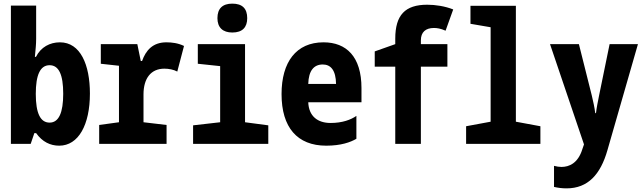

<svg xmlns="http://www.w3.org/2000/svg" viewBox="-20 -792 3540 1057"><path d="M306 10C412 10 475 -105 475 -277C475 -435 423 -559 310 -559C255 -559 205 -533 178 -479H172C176 -521 179 -548 179 -578V-761H40V0H149L169 -59H179C213 -11 257 10 306 10ZM253 -117C203 -117 177 -167 177 -275C177 -379 201 -433 253 -433C304 -433 328 -381 328 -276C328 -172 304 -117 253 -117Z M526 0H897V-104L770 -119V-272C770 -361 811 -414 885 -414C909 -414 936 -409 956 -398L993 -539C960 -555 926 -559 896 -559C821 -559 783 -515 762 -456H755L736 -549H535V-441L635 -430V-119L526 -104Z M1259 -613C1315 -613 1341 -642 1341 -692C1341 -745 1314 -772 1259 -772C1205 -772 1177 -745 1177 -692C1177 -640 1207 -613 1259 -613ZM1043 0H1457V-102L1329 -119V-549H1069V-441L1192 -428V-119L1043 -102Z M1776 10C1857 10 1910 -9 1942 -28V-154C1912 -133 1865 -115 1800 -115C1729 -115 1680 -152 1677 -229H1970V-307C1970 -480 1887 -559 1761 -559C1611 -559 1530 -451 1530 -274C1530 -91 1616 10 1776 10ZM1830 -330H1677C1679 -403 1708 -437 1757 -437C1801 -437 1829 -405 1830 -330Z M2156 0H2297V-425H2443V-549H2297V-570C2297 -615 2323 -638 2369 -638C2386 -638 2406 -635 2433 -623L2475 -740C2430 -758 2377 -766 2332 -766C2210 -766 2156 -709 2156 -579V-549L2043 -509V-425H2156Z M2546 0H2955V-97L2820 -122V-760H2570V-661L2681 -642V-122L2546 -97Z M3099 245C3217 245 3286 168 3324 35L3492 -549H3336L3278 -266C3271 -231 3264 -197 3261 -169H3257C3253 -201 3246 -232 3238 -266L3167 -549H3008L3195 3L3186 29C3162 107 3113 127 3071 127C3059 127 3044 125 3030 121V237C3052 242 3074 245 3099 245Z"/></svg>

Font: Noto Sans Mono ExtraCondensed ExtraBold
Style: Regular
Weight: 800
Width: 2
Designer: Monotype Design Team
Foundry: Monotype Imaging Inc.
Version: Version 2.014